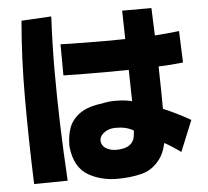

<svg xmlns="http://www.w3.org/2000/svg" viewBox="-55 -814 1014 934"><g transform="rotate(-5 451.5 -347.5)"><path d="M487 -81Q557 -81 574 -124Q579 -136 581 -167Q546 -188 496 -188Q472 -188 455.5 -181Q439 -174 427 -161.5Q415 -149 415 -131Q418 -101 448 -89Q466 -81 487 -81ZM75 50Q67 -163 67 -371Q67 -567 83 -747L229 -755Q222 -615 222 -492Q222 -234 239 48ZM480 60Q405 60 344 27Q272 -12 262 -119Q262 -170 276 -208.5Q290 -247 328.5 -275Q367 -303 440 -312Q470 -319 503 -319Q552 -319 585 -310L582 -463L459 -462Q366 -462 263 -464L262 -616Q377 -613 477 -613L578 -614L575 -753H718L723 -619Q785 -623 842 -630L848 -476Q788 -469 728 -467Q731 -335 731 -260Q796 -233 864 -194L802 -43Q761 -73 723 -94Q712 -44 691 -17Q654 33 599.5 46.5Q545 60 480 60Z"/></g></svg>

Font: KN Bobohei
Style: Bold
Weight: 700
Designer: Kingnam Type Foundry
Version: Version 1.710;March 18, 2023